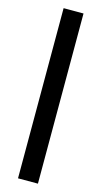

<svg xmlns="http://www.w3.org/2000/svg" viewBox="-140 -749 531 1006"><g transform="rotate(15 126.0 -246.5)"><path d="M180 215V-708H72V215Z"/></g></svg>

Font: Sunflower Medium
Style: Regular
Weight: 500
Designer: JIKJI
Foundry: JIKJI
Version: Version 1.00